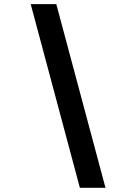

<svg xmlns="http://www.w3.org/2000/svg" viewBox="-20 -806 626 919"><path d="M362.3 92.8 127 -786.1H249.5L484.9 92.8Z"/></svg>

Font: CaskaydiaCove NF
Style: Bold Italic
Weight: 700
Italic angle: -10°
Designer: Aaron Bell
Foundry: Saja Typeworks
Version: Version 2111.001; VTT 6.35;Nerd Fonts 3.2.1